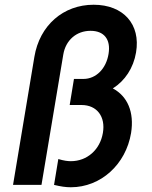

<svg xmlns="http://www.w3.org/2000/svg" viewBox="-20 -780 640 810"><path d="M35 0H155L247 -550C257 -610 302 -650 362 -650C419 -650 448 -614 438 -553C428 -490 385 -447 332 -447H292L274 -337H324C389 -337 426 -288 414 -219C402 -148 347 -100 279 -100C265 -100 250 -102 226 -109L208 0C237 7 257 10 279 10C405 10 511 -86 533 -219C547 -307 518 -374 456 -407C507 -439 543 -493 554 -559C574 -677 501 -760 375 -760C247 -760 147 -673 125 -540Z"/></svg>

Font: CommitMono
Style: Bold Italic
Weight: 700
Monospace: yes
Designer: Eigil Nikolajsen
Foundry: Eigil Nikolajsen
Version: Version 1.143